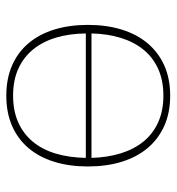

<svg xmlns="http://www.w3.org/2000/svg" viewBox="4 -544 547 594"><g transform="rotate(90 277.0 -247.5)"><path d="M276.5 -501Q329 -501 369.8 -482.8Q410.5 -464.5 438.5 -431.2Q466.5 -398 481 -351Q495.5 -304 495.5 -246.5Q495.5 -189 481 -142.2Q466.5 -95.5 438.5 -62.5Q410.5 -29.5 369.8 -11.8Q329 6 276.5 6Q224 6 183.2 -11.8Q142.5 -29.5 114.5 -62.5Q86.5 -95.5 72 -142.2Q57.5 -189 57.5 -246.5Q57.5 -304 72 -351Q86.5 -398 114.5 -431.2Q142.5 -464.5 183.2 -482.8Q224 -501 276.5 -501ZM276.5 -15Q323.5 -15 359.2 -31Q395 -47 419.2 -76.5Q443.5 -106 455.8 -147.5Q468 -189 469 -240H84Q84.5 -189 97 -147.5Q109.5 -106 133.8 -76.5Q158 -47 193.5 -31Q229 -15 276.5 -15ZM276.5 -480Q229.5 -480 194 -464Q158.5 -448 134.5 -418.8Q110.5 -389.5 97.8 -348.5Q85 -307.5 84 -257.5H469Q467.5 -307.5 454.8 -348.5Q442 -389.5 418 -418.8Q394 -448 358.5 -464Q323 -480 276.5 -480Z"/></g></svg>

Font: Lato Thin
Style: Regular
Weight: 200
Designer: Lukasz Dziedzic
Foundry: tyPoland Lukasz Dziedzic
Version: Version 2.007; 2014-02-27